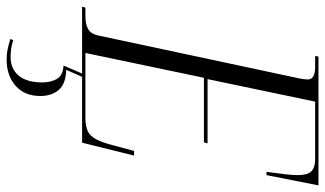

<svg xmlns="http://www.w3.org/2000/svg" viewBox="-244 -533 982 580"><g transform="rotate(90 247.0 -243.0)"><path d="M-23 0 -20 -10H4Q32 -10 46 -19Q60 -28 64 -48L194 -657Q197 -672 197 -682Q197 -704 159 -704H126L128 -714H517L486 -557H476Q480 -586 483 -610.5Q486 -635 486 -652Q486 -681 474.5 -692.5Q463 -704 438 -704H264L196 -379H390L387 -368H192L117 -10H313Q338 -10 353 -17Q368 -24 378 -43Q388 -62 397 -98L413 -157H427L388 0ZM137 228Q120 228 106 225Q92 222 75 217L78 208Q93 213 106.5 214.5Q120 216 129 216Q165 216 185.5 191.5Q206 167 206 120Q206 96 196 77Q186 58 155 56L183 -9H193L168 48Q210 49 228.5 70.5Q247 92 247 126Q247 174 216 201Q185 228 137 228Z"/></g></svg>

Font: Noto Serif Display ExtraCondensed Light
Style: Italic
Weight: 300
Width: 2
Italic angle: -12°
Designer: Monotype Design Team
Foundry: Monotype Imaging Inc.
Version: Version 2.009